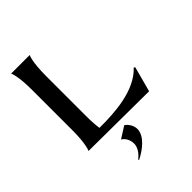

<svg xmlns="http://www.w3.org/2000/svg" viewBox="-270 -829 1228 1228"><g transform="rotate(-45 343.5 -215.5)"><path d="M229 -700H61C61 -700 82 -662 82 -530V-169C82 -38 61 0 61 0L605 4L651 -167L643 -173C544 -67 362 -54 215 -55C211 -81 208 -120 208 -169V-530C208 -662 229 -700 229 -700ZM246 264 250 269C309 240 382 185 382 121C382 93 363 59 339 45L260 95C296 117 301 157 301 173C301 202 282 237 246 264Z"/></g></svg>

Font: Coconat Demi
Style: Regular
Weight: 400
Designer: Sara Lavazza
Foundry: Collletttivo
Version: Version 1.000;Glyphs 3.2 (3217)